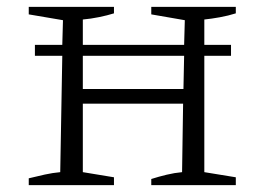

<svg xmlns="http://www.w3.org/2000/svg" viewBox="-20 -541 774 561"><path d="M64 0V-20Q88 -26 111 -31Q134 -36 156 -38L162 -378H82V-410H162L164 -482L64 -499V-521H313V-502Q294 -496 269.5 -491Q245 -486 222 -484V-410H518L520 -482L422 -499V-521H669V-502Q647 -495 622 -490.5Q597 -486 577 -484V-410H655V-378H577V-38L669 -23V0H422V-18Q444 -25 467 -30.5Q490 -36 512 -38L515 -238H222V-38L313 -23V0ZM222 -281H516L518 -378H222Z"/></svg>

Font: Piazzolla SC Light
Style: Regular
Weight: 300
Designer: Juan Pablo del Peral
Foundry: Huerta Tipografica
Version: Version 1.330